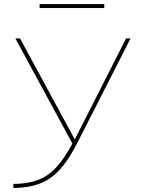

<svg xmlns="http://www.w3.org/2000/svg" viewBox="-20 -920 702 950"><path d="M176 -880V-900H496V-880ZM349 -232H351L604 -730H626L361 -210Q298 -86 227.5 -38Q157 10 46 10V-10Q151 -10 215 -54Q279 -98 338 -210L56 -730H79Z"/></svg>

Font: M PLUS 1p Thin
Style: Regular
Weight: 250
Version: Version 1.062